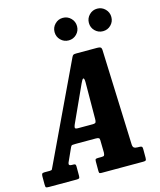

<svg xmlns="http://www.w3.org/2000/svg" viewBox="-199 -1089 989 1189"><g transform="rotate(-15 296.0 -495.0)"><path d="M-57.5 -23V-73.5Q-57.5 -85 -54.2 -90Q-51 -95 -38.5 -95H-5Q8 -95 10 -99.8Q12 -104.5 16.5 -113L314 -740Q318.5 -749 323 -752Q327.5 -755 342.5 -755H476Q491.5 -755 497.5 -751Q503.5 -747 504.5 -735.5L527.5 -123Q528 -106.5 535.5 -100.8Q543 -95 560.5 -95H567.5Q579.5 -95 584.5 -92Q589.5 -89 589.5 -76.5V-20Q589.5 -6.5 585.5 -3.2Q581.5 0 568.5 0H302.5Q290 0 288 -4Q286 -8 286 -20.5V-76.5Q286 -89.5 289.8 -92.2Q293.5 -95 306.5 -95H325Q340.5 -95 344 -99Q347.5 -103 348.5 -117.5L347 -197.5Q347 -209 341 -212Q335 -215 321 -215H193Q179.5 -215 172.5 -214Q165.5 -213 161.5 -204L121 -114.5Q113 -95 137 -95H146Q156 -95 159.2 -91.8Q162.5 -88.5 162.5 -78V-19Q162.5 -6.5 158.5 -3.2Q154.5 0 142.5 0H-34Q-50.5 0 -54 -3.2Q-57.5 -6.5 -57.5 -23ZM326 -567 219.5 -333.5Q214 -321.5 214 -313.2Q214 -305 232.5 -305H325.5Q343.5 -305 346.8 -311.8Q350 -318.5 350 -332L351.5 -569Q351 -594 344.5 -594Q340.5 -594 335.8 -586Q331 -578 326 -567ZM538.5 -845Q508.5 -845 487.5 -866Q466.5 -887 466.5 -917Q466.5 -947 487.5 -968.2Q508.5 -989.5 538.5 -989.5Q568.5 -989.5 589.5 -968.2Q610.5 -947 610.5 -917Q610.5 -887 589.5 -866Q568.5 -845 538.5 -845ZM318.5 -845Q288.5 -845 267.5 -866Q246.5 -887 246.5 -917Q246.5 -947 267.5 -968.2Q288.5 -989.5 318.5 -989.5Q348.5 -989.5 369.5 -968.2Q390.5 -947 390.5 -917Q390.5 -887 369.5 -866Q348.5 -845 318.5 -845Z"/></g></svg>

Font: Besley* Condensed
Style: Bold Italic
Weight: 700
Width: 3
Italic angle: -13°
Designer: Owen Earl
Foundry: indestructible type*
Version: Version 3.000; ttfautohint (v1.8.3)